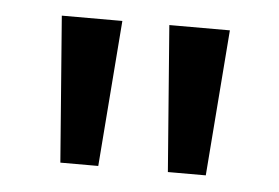

<svg xmlns="http://www.w3.org/2000/svg" viewBox="-32 -754 491 338"><g transform="rotate(5 213.5 -585.0)"><path d="M172 -714 152 -456H85L65 -714ZM362 -714 342 -456H275L255 -714Z"/></g></svg>

Font: Noto Sans Arabic Med
Style: Regular
Weight: 500
Designer: Monotype Design Team, Nadine Chahine, Nizar Qandah and Khaled Hosny
Foundry: Monotype Imaging Inc.
Version: Version 2.012; ttfautohint (v1.8.4.7-5d5b)